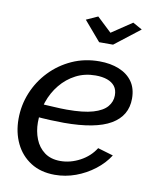

<svg xmlns="http://www.w3.org/2000/svg" viewBox="-83 -794 706 869"><g transform="rotate(10 269.5 -360.0)"><path d="M228 10Q163 10 117 -19.5Q71 -49 47 -99Q23 -149 23 -211Q23 -274 46.5 -331.5Q70 -389 113 -434Q156 -479 213.5 -505Q271 -531 339 -531Q390 -531 429.5 -515Q469 -499 491 -468Q513 -437 513 -390Q513 -311 443 -270Q373 -229 228 -229Q201 -229 166 -230.5Q131 -232 85 -236L97 -296Q141 -294 172.5 -292Q204 -290 231 -290Q307 -290 351 -303Q395 -316 414.5 -339Q434 -362 434 -391Q434 -417 421.5 -433Q409 -449 386.5 -457Q364 -465 333 -465Q283 -465 242.5 -444Q202 -423 172.5 -387Q143 -351 127.5 -305.5Q112 -260 112 -211Q112 -170 126 -134.5Q140 -99 169 -77.5Q198 -56 242 -56Q288 -56 332 -79.5Q376 -103 401 -143L472 -122Q448 -84 409 -54Q370 -24 323.5 -7Q277 10 228 10ZM245 -706 298 -730 365 -667 459 -730 502 -706 386 -616H322Z"/></g></svg>

Font: Raleway Thin Medium
Style: Italic
Weight: 500
Italic angle: -12°
Version: Version 4.026